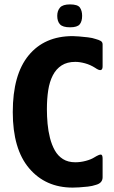

<svg xmlns="http://www.w3.org/2000/svg" viewBox="-20 -844 516 872"><path d="M446 -39Q446 -12 414 -4Q400 1 379 3.5Q358 6 339 7Q320 8 310 8Q187 8 112.5 -79.5Q38 -167 38 -335Q38 -505 110 -592.5Q182 -680 310 -680Q320 -680 339 -678.5Q358 -677 379 -674.5Q400 -672 414 -667Q429 -663 437.5 -658Q446 -653 446 -642V-543Q446 -512 412 -536Q390 -550 366 -556.5Q342 -563 322 -563Q285 -563 260 -547Q235 -531 220 -502Q205 -473 199 -434Q193 -395 193 -348Q193 -316 196 -282.5Q199 -249 207 -217.5Q215 -186 229 -161Q243 -136 266 -121.5Q289 -107 322 -107Q346 -107 370 -113.5Q394 -120 408 -129Q431 -143 438.5 -142Q446 -141 446 -124ZM353 -772Q353 -747 342 -733.5Q331 -720 298 -720Q265 -720 252.5 -733.5Q240 -747 240 -772Q240 -795 252.5 -809.5Q265 -824 298 -824Q333 -824 343 -809.5Q353 -795 353 -772Z"/></svg>

Font: Glory ExtraBold
Style: Regular
Weight: 800
Designer: Robert Leuschke
Foundry: Robert Leuschke
Version: Version 1.011